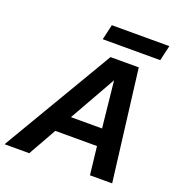

<svg xmlns="http://www.w3.org/2000/svg" viewBox="-194 -952 1000 1073"><g transform="rotate(20 306.0 -415.0)"><path d="M-48 0 342 -660H510L592 0H460L441 -167H193L99 0ZM249 -269H434L405 -545ZM630 -830 609 -739H267L288 -830Z"/></g></svg>

Font: Work Sans SemiBold
Style: Italic
Weight: 600
Italic angle: -13°
Designer: Wei Huang
Foundry: Wei Huang
Version: Version 2.012; ttfautohint (v1.8.3)